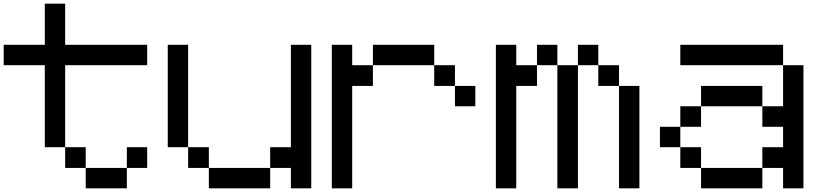

<svg xmlns="http://www.w3.org/2000/svg" viewBox="-20 -1020 4483 1040"><path d="M444.3 0Q444.3 -27.3 444.3 -110.4Q500 -110.4 667 -110.4Q667 -83 667 0Q611.3 0 444.3 0ZM333 -110.4Q333 -138.7 333 -222.7Q360.4 -222.7 444.3 -222.7Q444.3 -194.3 444.3 -110.4Q417 -110.4 333 -110.4ZM667 -110.4Q667 -138.7 667 -222.7Q694.3 -222.7 777.3 -222.7Q777.3 -194.3 777.3 -110.4Q750 -110.4 667 -110.4ZM222.7 -222.7Q222.7 -333 222.7 -667Q167 -667 0 -667Q0 -694.3 0 -777.3Q55.7 -777.3 222.7 -777.3Q222.7 -833 222.7 -1000Q250 -1000 333 -1000Q333 -944.3 333 -777.3Q444.3 -777.3 777.3 -777.3Q777.3 -750 777.3 -667Q666 -667 333 -667Q333 -555.7 333 -222.7Q305.7 -222.7 222.7 -222.7Z M1111.3 0Q1111.3 -27.3 1111.3 -110.4Q1194.3 -110.4 1443.4 -110.4Q1443.4 -83 1443.4 0Q1360.4 0 1111.3 0ZM999 -110.4Q999 -138.7 999 -222.7Q1027.3 -222.7 1111.3 -222.7Q1111.3 -194.3 1111.3 -110.4Q1083 -110.4 999 -110.4ZM888.7 -222.7Q888.7 -361.3 888.7 -777.3Q916 -777.3 999 -777.3Q999 -638.7 999 -222.7Q971.7 -222.7 888.7 -222.7ZM1555.7 0Q1555.7 -27.3 1555.7 -110.4Q1527.3 -110.4 1443.4 -110.4Q1443.4 -138.7 1443.4 -222.7Q1471.7 -222.7 1555.7 -222.7Q1555.7 -361.3 1555.7 -777.3Q1583 -777.3 1666 -777.3Q1666 -583 1666 0Q1638.7 0 1555.7 0Z M2444.3 -444.3Q2444.3 -471.7 2444.3 -554.7Q2471.7 -554.7 2554.7 -554.7Q2554.7 -527.3 2554.7 -444.3Q2527.3 -444.3 2444.3 -444.3ZM2332 -554.7Q2332 -583 2332 -667Q2360.4 -667 2444.3 -667Q2444.3 -638.7 2444.3 -554.7Q2416 -554.7 2332 -554.7ZM1777.3 0Q1777.3 -194.3 1777.3 -777.3Q1804.7 -777.3 1887.7 -777.3Q1887.7 -750 1887.7 -667Q1916 -667 2000 -667Q2000 -638.7 2000 -554.7Q1971.7 -554.7 1887.7 -554.7Q1887.7 -416 1887.7 0Q1860.4 0 1777.3 0ZM2000 -667Q2000 -694.3 2000 -777.3Q2083 -777.3 2332 -777.3Q2332 -750 2332 -667Q2249 -667 2000 -667Z M3333 0Q3333 -138.7 3333 -554.7Q3360.4 -554.7 3443.4 -554.7Q3443.4 -416 3443.4 0Q3416 0 3333 0ZM2999 0Q2999 -167 2999 -667Q3026.4 -667 3110.4 -667Q3110.4 -500 3110.4 0Q3083 0 2999 0ZM3220.7 -554.7Q3220.7 -583 3220.7 -667Q3249 -667 3333 -667Q3333 -638.7 3333 -554.7Q3304.7 -554.7 3220.7 -554.7ZM2666 0Q2666 -194.3 2666 -777.3Q2693.4 -777.3 2776.4 -777.3Q2776.4 -750 2776.4 -667Q2804.7 -667 2888.7 -667Q2888.7 -638.7 2888.7 -554.7Q2860.4 -554.7 2776.4 -554.7Q2776.4 -416 2776.4 0Q2749 0 2666 0ZM2888.7 -667Q2888.7 -694.3 2888.7 -777.3Q2916 -777.3 2999 -777.3Q2999 -750 2999 -667Q2971.7 -667 2888.7 -667ZM3110.4 -667Q3110.4 -694.3 3110.4 -777.3Q3137.7 -777.3 3220.7 -777.3Q3220.7 -750 3220.7 -667Q3193.4 -667 3110.4 -667Z M3777.3 0Q3777.3 -27.3 3777.3 -110.4Q3860.4 -110.4 4109.4 -110.4Q4109.4 -83 4109.4 0Q4026.4 0 3777.3 0ZM3665 -110.4Q3665 -138.7 3665 -222.7Q3693.4 -222.7 3777.3 -222.7Q3777.3 -194.3 3777.3 -110.4Q3749 -110.4 3665 -110.4ZM3554.7 -222.7Q3554.7 -250 3554.7 -333Q3582 -333 3665 -333Q3665 -305.7 3665 -222.7Q3637.7 -222.7 3554.7 -222.7ZM3665 -333Q3665 -360.4 3665 -444.3Q3693.4 -444.3 3777.3 -444.3Q3777.3 -417 3777.3 -333Q3749 -333 3665 -333ZM3777.3 -444.3Q3777.3 -471.7 3777.3 -554.7Q3860.4 -554.7 4109.4 -554.7Q4109.4 -527.3 4109.4 -444.3Q4026.4 -444.3 3777.3 -444.3ZM4221.7 0Q4221.7 -27.3 4221.7 -110.4Q4193.4 -110.4 4109.4 -110.4Q4109.4 -138.7 4109.4 -222.7Q4137.7 -222.7 4221.7 -222.7Q4221.7 -250 4221.7 -333Q4193.4 -333 4109.4 -333Q4109.4 -360.4 4109.4 -444.3Q4137.7 -444.3 4221.7 -444.3Q4221.7 -500 4221.7 -667Q4249 -667 4332 -667Q4332 -500 4332 0Q4304.7 0 4221.7 0ZM3665 -667Q3665 -694.3 3665 -777.3Q3804.7 -777.3 4221.7 -777.3Q4221.7 -750 4221.7 -667Q4130.9 -667 3860.4 -667Q3811.5 -667 3665 -667Z"/></svg>

Font: Ingsat TST_CRD
Style: Regular
Weight: 300
Designer: Tofik Waleny
Version: 1.0